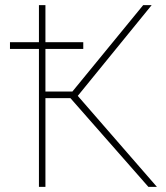

<svg xmlns="http://www.w3.org/2000/svg" viewBox="-20 -731 650 751"><path d="M255.4 -347.2H157.7V0H132.3V-539.6H19V-565.9H132.3V-710.9H157.7V-565.9H305.7V-539.6H157.7V-373H263.2L540 -710.9H573.2L284.2 -356L593.8 0H560.5Z"/></svg>

Font: Roboto Mono Thin
Style: Regular
Weight: 250
Designer: Google
Version: Version 2.000985; 2015; ttfautohint (v1.3)